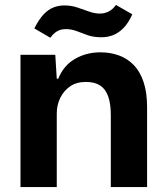

<svg xmlns="http://www.w3.org/2000/svg" viewBox="-20 -758 670 778"><path d="M63 0V-536H204L210 -439H216Q238 -493 284 -519.5Q330 -546 387 -546Q427 -546 461.5 -533.5Q496 -521 521.5 -495Q547 -469 561.5 -426.5Q576 -384 576 -324V0H429V-292Q429 -337 418.5 -367Q408 -397 386 -411.5Q364 -426 328 -426Q290 -426 264 -408Q238 -390 224 -361Q210 -332 210 -298V0ZM391 -607Q359 -607 335 -615.5Q311 -624 290.5 -632Q270 -640 247 -640Q226 -640 211 -631Q196 -622 184 -605L119 -643Q138 -680 157 -700Q176 -720 197 -728Q218 -736 241 -736Q268 -736 292.5 -728Q317 -720 340 -711.5Q363 -703 385 -703Q404 -703 420.5 -711.5Q437 -720 450 -738L516 -700Q500 -664 480 -644Q460 -624 438 -615.5Q416 -607 391 -607Z"/></svg>

Font: Mona Sans ExtraLight
Style: Bold
Weight: 700
Version: Version 2.000